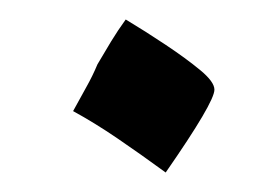

<svg xmlns="http://www.w3.org/2000/svg" viewBox="-20 -117 272 197"><path d="M150 60Q124 41 100.5 25Q77 9 55 -3Q62 -16 68.5 -27.5Q75 -39 80 -51Q87 -63 94 -74.5Q101 -86 109 -97Q129 -85 150 -71Q171 -57 185.5 -45Q200 -33 200 -25Q200 -12 150 60Z"/></svg>

Font: Noto Naskh Arabic SemiBold
Style: Regular
Weight: 600
Designer: Monotype Design Team, David Williams, Mohamad Dakak and Nizar Qandah
Foundry: Monotype Imaging Inc.
Version: Version 2.016